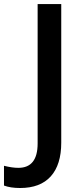

<svg xmlns="http://www.w3.org/2000/svg" viewBox="-96 -734 415 953"><path d="M3.9 199.2Q-43.9 199.2 -76.2 187V88.9Q-35.2 99.1 -4.9 99.1Q90.8 99.1 90.8 -22V-713.9H208V-25.9Q208 83.5 156 141.4Q104 199.2 3.9 199.2Z"/></svg>

Font: f0_1792           
Style: Regular
Weight: 600
Foundry: Ascender Corporation
Version: Version 1.10